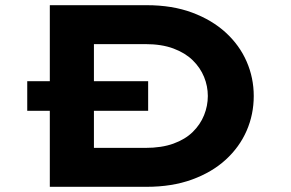

<svg xmlns="http://www.w3.org/2000/svg" viewBox="-20 -720 1121 740"><path d="M85 -293V-407H551V-293ZM172 0V-700H545Q644 -700 720.5 -671.5Q797 -643 850 -594.5Q903 -546 930.5 -483Q958 -420 958 -350Q958 -279 930.5 -216Q903 -153 850 -104.5Q797 -56 720 -28Q643 0 545 0ZM342 -116 319 -150H540Q603 -150 648.5 -166.5Q694 -183 723 -211.5Q752 -240 766.5 -276Q781 -312 781 -350Q781 -388 766.5 -423.5Q752 -459 723 -487.5Q694 -516 648.5 -533Q603 -550 540 -550H316L342 -582Z"/></svg>

Font: Lexend Zetta
Style: Bold
Weight: 700
Designer: Bonnie Shaver-Troup, Thomas Jockin
Foundry: Lexend
Version: Version 1.007